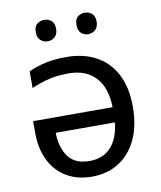

<svg xmlns="http://www.w3.org/2000/svg" viewBox="-83 -797 730 873"><g transform="rotate(-10 282.0 -360.0)"><path d="M251 -546Q328 -546 386 -515Q444 -484 476.5 -423Q509 -362 509 -272Q509 -184 479.5 -121Q450 -58 396.5 -24Q343 10 272 10Q204 10 154 -20Q104 -50 77.5 -104.5Q51 -159 51 -232V-285H418Q416 -376 371.5 -423.5Q327 -471 247 -471Q196 -471 156.5 -461.5Q117 -452 75 -434V-511Q116 -529 156 -537.5Q196 -546 251 -546ZM143 -215Q144 -147 175 -104.5Q206 -62 273 -62Q336 -62 372.5 -102.5Q409 -143 416 -215ZM133 -681Q133 -707 147 -718.5Q161 -730 180 -730Q199 -730 213 -718.5Q227 -707 227 -681Q227 -656 213 -643.5Q199 -631 180 -631Q161 -631 147 -643.5Q133 -656 133 -681ZM321 -681Q321 -707 334.5 -718.5Q348 -730 367 -730Q386 -730 400 -718.5Q414 -707 414 -681Q414 -656 400 -643.5Q386 -631 367 -631Q348 -631 334.5 -643.5Q321 -656 321 -681Z"/></g></svg>

Font: Go Noto Kurrent-Regular
Style: Regular
Weight: 400
Designer: Monotype Design Team
Foundry: Monotype Imaging Inc.
Version: Version 2.012; ttfautohint (v1.8.4.7-5d5b)